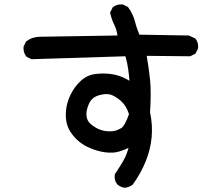

<svg xmlns="http://www.w3.org/2000/svg" viewBox="-20 -802 1040 894"><path d="M560.5 72.3Q554.2 71.3 548.6 69.6Q543 67.9 537.8 64.9Q532.7 62 527.8 58.1L527.3 57.6L526.9 57.1Q510.3 38.1 514.6 10.3L515.1 7.8L516.6 6.3Q527.8 -10.7 537.1 -25.1Q546.4 -39.6 553.2 -51.5Q560.1 -63.5 564.5 -73.2Q567.4 -80.1 569.8 -86.7Q572.3 -93.3 574.5 -99.9Q576.7 -106.4 578.6 -113.3Q559.1 -104 539.1 -97.7Q531.2 -95.2 522.9 -93.5Q514.6 -91.8 505.9 -91.3Q497.1 -90.8 488 -91.3Q479 -91.8 469.2 -92.8Q431.6 -98.1 394.5 -114.7Q390.6 -116.2 387 -118.2Q383.3 -120.1 379.6 -121.8Q376 -123.5 372.6 -125.7Q369.1 -127.9 366 -130.1Q362.8 -132.3 359.4 -134.5Q356 -136.7 353 -139.2Q350.1 -141.6 346.9 -144Q343.8 -146.5 340.8 -149.2Q337.9 -151.9 335.2 -154.5Q332.5 -157.2 329.6 -160.2Q320.8 -169.9 314 -179.4Q307.1 -189 301.8 -199Q296.4 -209 293.5 -218.8Q288.6 -233.4 287.1 -250Q285.6 -266.6 287.1 -285.2Q290 -321.8 307.4 -358.6Q324.7 -395.5 353.5 -422.9Q383.3 -451.7 421.4 -457Q458 -461.9 491.2 -458Q508.3 -456.1 523.2 -452.1Q538.1 -448.2 550.8 -442.4Q556.2 -439.9 561.8 -437.3Q567.4 -434.6 572.5 -431.9Q577.6 -429.2 583 -425.8Q581.5 -442.9 579.8 -457Q578.1 -471.2 576.2 -483.9Q575.2 -489.7 574.2 -495.4Q573.2 -501 572.3 -506.6Q571.3 -512.2 569.8 -517.8Q568.4 -523.4 566.9 -529.1Q565.4 -534.7 564 -540L129.4 -526.4H127L124.5 -527.3L105 -537.1L103 -538.1L101.6 -540Q87.4 -558.6 89.8 -584V-585.9L90.8 -587.4L100.6 -606.9L101.6 -608.9L103.5 -610.4Q131.3 -630.9 168 -630.9L526.9 -636.7Q522.9 -665 512.7 -685.1Q508.3 -693.8 504.6 -702.9Q501 -711.9 498.3 -721.2Q495.6 -730.5 493.2 -740.2L492.7 -743.7L494.1 -746.6L503.9 -766.1L504.9 -768.1L506.8 -769.5Q525.4 -783.7 550.8 -781.2H552.7L554.2 -780.3L573.7 -770.5L575.7 -769.5L577.1 -767.6Q599.6 -736.8 608.9 -700.7Q610.8 -692.9 613 -685.3Q615.2 -677.7 617.9 -670.2Q620.6 -662.6 623.3 -655.3Q626 -647.9 628.9 -640.6L857.4 -636.7H859.9L861.3 -635.7L886.7 -624L889.2 -623L890.6 -621.1Q904.8 -603.5 902.3 -578.1V-576.2L901.4 -574.7L891.6 -555.2L890.1 -552.2L887.2 -550.8L867.7 -541L865.7 -540H863.3L663.1 -542Q673.3 -483.4 678.7 -430.7Q684.6 -373 678.7 -279.3Q691.4 -219.7 686 -161.6Q683.1 -132.3 676 -104Q668.9 -75.7 657.2 -47.9Q646 -20.5 631.3 5.6Q616.7 31.7 598.6 56.6L597.7 57.6L596.7 58.6Q591.3 62.5 585.9 65.2Q580.6 67.9 574.7 69.6Q568.8 71.3 562.5 72.3H561.5ZM546.4 -206.5Q553.7 -211.9 562.7 -228.3Q571.8 -244.6 580.6 -270.5Q567.9 -310.5 542.5 -332.5Q515.6 -355.5 493.7 -361.8Q471.7 -367.7 439 -357.9Q435.5 -356.9 432.1 -355.5Q428.7 -354 425.8 -352.5Q422.9 -351.1 419.9 -349.4Q417 -347.7 414.6 -345.5Q412.1 -343.3 409.7 -341.1Q407.2 -338.9 405 -336.2Q402.8 -333.5 400.9 -330.8Q398.9 -328.1 397.2 -325Q395.5 -321.8 394 -318.4Q379.9 -286.6 382.8 -261.7Q385.3 -238.3 403.8 -223.1Q414.1 -214.8 424.3 -208.7Q434.6 -202.6 444.8 -198.7Q465.8 -190.4 493.2 -190.4Q499.5 -190.4 506.3 -191.4Q513.2 -192.4 519.8 -194.3Q526.4 -196.3 533 -199.5Q539.6 -202.6 546.4 -206.5Z"/></svg>

Font: NaikaiFont
Style: Bold
Weight: 700
Version: Version 1.89